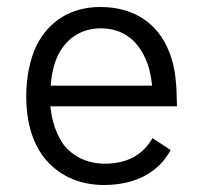

<svg xmlns="http://www.w3.org/2000/svg" viewBox="-20 -529 574 549"><path d="M280 -61C229 -61 187 -82 160 -118C140 -148 128 -184 124 -225H486C485 -285 483 -333 464 -380C432 -463 362 -509 267 -509C182 -509 119 -468 84 -398C65 -358 55 -306 55 -253C55 -186 70 -127 104 -81C143 -30 203 0 277 0C366 0 433 -35 468 -100L416 -134C388 -85 342 -61 280 -61ZM268 -448C328 -448 371 -417 395 -363C406 -340 412 -314 415 -284H125C127 -314 134 -346 144 -367C167 -418 212 -448 268 -448Z"/></svg>

Font: Arthouse Owned
Style: Regular
Weight: 400
Designer: Jeremy Tribby
Foundry: Tribby Type
Version: Version 1.000;PS 001.000;hotconv 1.0.88;makeotf.lib2.5.64775